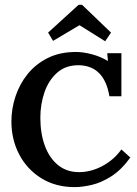

<svg xmlns="http://www.w3.org/2000/svg" viewBox="-20 -749 557 781"><path d="M425 -357.5Q414.7 -419.9 383 -451.6Q351.3 -483.3 298.9 -483.7Q246.4 -483.7 212 -452.9Q177.5 -422.1 160.8 -373.3Q144.1 -324.5 144.1 -270.3Q144.1 -205.7 162.6 -155.7Q181.2 -105.6 216.4 -77.2Q251.6 -48.8 301.8 -48.8Q349.1 -48.8 395.9 -73.3Q442.6 -97.9 473.8 -141.2L510.1 -108.2Q473.4 -57.6 432.7 -31.7Q392 -5.9 353.3 3.1Q314.6 12.1 283.8 12.1Q206.5 12.1 148.5 -23.7Q90.6 -59.4 58.5 -120.1Q26.4 -180.8 26.4 -255.2Q26.4 -306.6 42.9 -356.6Q59.4 -406.7 92.2 -447.6Q125 -488.4 174.2 -513Q223.3 -537.6 289 -537.6Q318.3 -537.6 353.1 -528.4Q388 -519.3 419.1 -500.9L416.2 -532.5H473.8V-357.5ZM407.8 -581.2 303.3 -646.5 195.8 -582.7 175.7 -616.4 299.6 -729.4H313.9L431.6 -616.4Z"/></svg>

Font: Parastoo
Style: Regular
Weight: 400
Foundry: Saber Rastikerdar (saber.rastikerdar@gmail.com)
Version: Version 3.000